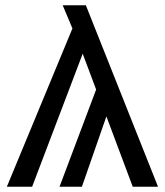

<svg xmlns="http://www.w3.org/2000/svg" viewBox="-20 -709 626 729"><path d="M484 0 384 -267 291 0H206L345 -369L294 -505L102 0H6L255 -601L218 -689H306L580 0Z"/></svg>

Font: FiraGOUPP
Style: Medium
Weight: 400
Designer: bBox Type
Foundry: bBox Type GmbH
Version: Version 1.001